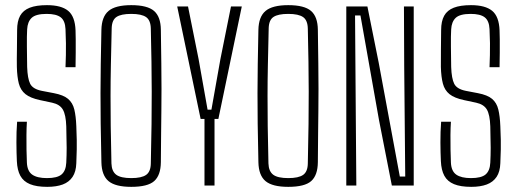

<svg xmlns="http://www.w3.org/2000/svg" viewBox="-20 -721 2010 746"><path d="M163.5 5Q122 5 96.5 -5.5Q71 -16 59 -38Q47 -60 45.5 -95Q44 -126 43.8 -167.5Q43.5 -209 46.5 -248H84.5Q83 -226 82.8 -197Q82.5 -168 83 -139.2Q83.5 -110.5 84.5 -89Q86 -56 105.2 -42.5Q124.5 -29 162.5 -29Q202.5 -29 219.2 -43.2Q236 -57.5 237.5 -89Q239 -117.5 239 -146.5Q239 -175.5 237.5 -230Q236 -275 224.2 -295.2Q212.5 -315.5 182.5 -322L135.5 -332Q98 -340 79 -355.2Q60 -370.5 53.2 -396.2Q46.5 -422 45.5 -461Q45 -489 45.8 -528.5Q46.5 -568 46.5 -604Q46.5 -638.5 58.2 -659.8Q70 -681 95.5 -691Q121 -701 162.5 -701Q218 -701 244.8 -679Q271.5 -657 273.5 -603Q274 -591.5 274.2 -568.2Q274.5 -545 274.2 -516.2Q274 -487.5 273.5 -460H234.5Q235.5 -484.5 236 -506.8Q236.5 -529 236.2 -553.2Q236 -577.5 234.5 -608Q233 -640.5 215.8 -653.8Q198.5 -667 161.5 -667Q119.5 -667 103.2 -651.8Q87 -636.5 85.5 -607Q84 -582.5 84.5 -540.2Q85 -498 85.5 -461Q87 -416 97.2 -395.5Q107.5 -375 142.5 -368L189.5 -359Q226.5 -352 244.5 -336.8Q262.5 -321.5 268.8 -295.5Q275 -269.5 276.5 -231Q278 -196.5 278.2 -177.8Q278.5 -159 278.2 -140.2Q278 -121.5 276.5 -87Q275.5 -54 262 -33.8Q248.5 -13.5 223.8 -4.2Q199 5 163.5 5Z M490 5Q428.5 5 401.8 -17.2Q375 -39.5 374 -91Q372 -176.5 371.2 -240.5Q370.5 -304.5 370.5 -359.8Q370.5 -415 371.5 -473Q372.5 -531 374 -605Q375 -656 401.8 -678.5Q428.5 -701 490 -701Q552.5 -701 578.5 -678.5Q604.5 -656 605 -605Q606 -529.5 606.8 -474.5Q607.5 -419.5 607.5 -375.8Q607.5 -332 607 -290.8Q606.5 -249.5 606 -202Q605.5 -154.5 605 -91Q604.5 -40 579.2 -17.5Q554 5 490 5ZM490 -29Q530 -29 547.8 -41.5Q565.5 -54 566 -86Q568 -172 568.8 -239.2Q569.5 -306.5 569.5 -364.8Q569.5 -423 568.5 -481.8Q567.5 -540.5 566 -609Q565.5 -642 547.8 -654.5Q530 -667 490 -667Q450.5 -667 432.8 -655.2Q415 -643.5 414 -612Q412 -530.5 410.8 -468Q409.5 -405.5 409.5 -349.2Q409.5 -293 410.2 -230.5Q411 -168 413 -86Q414 -55.5 431.5 -42.2Q449 -29 490 -29Z M774.5 0V-259H759.5L668.5 -696H710.5L751.5 -492L786.5 -295H801.5L836.5 -492L877.5 -696H919.5L828.5 -259H813.5V0Z M1100 5Q1038.5 5 1011.8 -17.2Q985 -39.5 984 -91Q982 -176.5 981.2 -240.5Q980.5 -304.5 980.5 -359.8Q980.5 -415 981.5 -473Q982.5 -531 984 -605Q985 -656 1011.8 -678.5Q1038.5 -701 1100 -701Q1162.5 -701 1188.5 -678.5Q1214.5 -656 1215 -605Q1216 -529.5 1216.8 -474.5Q1217.5 -419.5 1217.5 -375.8Q1217.5 -332 1217 -290.8Q1216.5 -249.5 1216 -202Q1215.5 -154.5 1215 -91Q1214.5 -40 1189.2 -17.5Q1164 5 1100 5ZM1100 -29Q1140 -29 1157.8 -41.5Q1175.5 -54 1176 -86Q1178 -172 1178.8 -239.2Q1179.5 -306.5 1179.5 -364.8Q1179.5 -423 1178.5 -481.8Q1177.5 -540.5 1176 -609Q1175.5 -642 1157.8 -654.5Q1140 -667 1100 -667Q1060.5 -667 1042.8 -655.2Q1025 -643.5 1024 -612Q1022 -530.5 1020.8 -468Q1019.5 -405.5 1019.5 -349.2Q1019.5 -293 1020.2 -230.5Q1021 -168 1023 -86Q1024 -55.5 1041.5 -42.2Q1059 -29 1100 -29Z M1325.5 0V-696H1407.5L1451.5 -477L1533.5 -35H1554.5L1550.5 -464L1549.5 -696H1587.5V0H1502.5L1452.5 -255L1380.5 -661H1359.5L1362.5 -259L1364.5 0Z M1811 5Q1769.5 5 1744 -5.5Q1718.5 -16 1706.5 -38Q1694.5 -60 1693 -95Q1691.5 -126 1691.2 -167.5Q1691 -209 1694 -248H1732Q1730.5 -226 1730.2 -197Q1730 -168 1730.5 -139.2Q1731 -110.5 1732 -89Q1733.5 -56 1752.8 -42.5Q1772 -29 1810 -29Q1850 -29 1866.8 -43.2Q1883.5 -57.5 1885 -89Q1886.5 -117.5 1886.5 -146.5Q1886.5 -175.5 1885 -230Q1883.5 -275 1871.8 -295.2Q1860 -315.5 1830 -322L1783 -332Q1745.5 -340 1726.5 -355.2Q1707.5 -370.5 1700.8 -396.2Q1694 -422 1693 -461Q1692.5 -489 1693.2 -528.5Q1694 -568 1694 -604Q1694 -638.5 1705.8 -659.8Q1717.5 -681 1743 -691Q1768.5 -701 1810 -701Q1865.5 -701 1892.2 -679Q1919 -657 1921 -603Q1921.5 -591.5 1921.8 -568.2Q1922 -545 1921.8 -516.2Q1921.5 -487.5 1921 -460H1882Q1883 -484.5 1883.5 -506.8Q1884 -529 1883.8 -553.2Q1883.5 -577.5 1882 -608Q1880.5 -640.5 1863.2 -653.8Q1846 -667 1809 -667Q1767 -667 1750.8 -651.8Q1734.5 -636.5 1733 -607Q1731.5 -582.5 1732 -540.2Q1732.5 -498 1733 -461Q1734.5 -416 1744.8 -395.5Q1755 -375 1790 -368L1837 -359Q1874 -352 1892 -336.8Q1910 -321.5 1916.2 -295.5Q1922.5 -269.5 1924 -231Q1925.5 -196.5 1925.8 -177.8Q1926 -159 1925.8 -140.2Q1925.5 -121.5 1924 -87Q1923 -54 1909.5 -33.8Q1896 -13.5 1871.2 -4.2Q1846.5 5 1811 5Z"/></svg>

Font: Big Shoulders Text SC Thin
Style: Regular
Weight: 100
Designer: Patric King
Foundry: XO Type Co
Version: Version 2.002